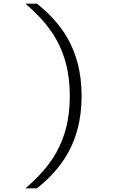

<svg xmlns="http://www.w3.org/2000/svg" viewBox="-20 -821 660 1041"><path d="M358.5 -300.5C358.5 -44 245.5 89 118.5 200H180.5C303.5 101 422.5 -41 422.5 -300.5C422.5 -561 303.5 -702 180.5 -801H118.5C245.5 -690 358.5 -557 358.5 -300.5Z"/></svg>

Font: Monaspace Neon ExtraLight
Style: Regular
Weight: 200
Designer: Riley Cran & the Lettermatic Team
Foundry: Lettermatic
Version: Version 1.200 (Monaspace Neon)